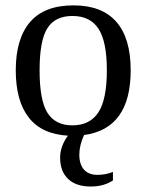

<svg xmlns="http://www.w3.org/2000/svg" viewBox="-20 -491 540 708"><path d="M461.9 -231.9Q461.9 -16.1 290 6.8Q272.5 44.9 272.5 79.1Q272.5 115.2 289.8 134.5Q307.1 153.8 339.8 153.8Q369.1 153.8 396.5 143.1V174.3Q363.3 196.8 314.5 196.8Q260.3 196.8 231 168.7Q201.7 140.6 201.7 90.8Q201.7 48.3 230.5 9.3Q134.3 3.9 86.2 -57.4Q38.1 -118.7 38.1 -231.9Q38.1 -348.1 90.8 -409.7Q143.6 -471.2 251 -471.2Q355.5 -471.2 408.7 -410.9Q461.9 -350.6 461.9 -231.9ZM374 -231.9Q374 -337.4 343.3 -384.8Q312.5 -432.1 247.1 -432.1Q183.1 -432.1 154.5 -386.7Q126 -341.3 126 -231.9Q126 -121.1 155 -75Q184.1 -28.8 247.1 -28.8Q311.5 -28.8 342.8 -76.7Q374 -124.5 374 -231.9Z"/></svg>

Font: Liberation Serif
Style: Regular
Weight: 400
Designer: Steve Matteson
Foundry: Ascender Corporation
Version: Version 2.1.5